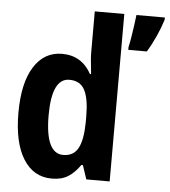

<svg xmlns="http://www.w3.org/2000/svg" viewBox="-54 -860 767 868"><g transform="rotate(5 329.5 -426.0)"><path d="M213 -41Q130 -41 83.5 -115Q37 -189 37 -324Q37 -460 83.5 -533.5Q130 -607 211 -607Q300 -607 344 -527H349Q347 -553 344 -577Q341 -601 341 -625V-811H475V-51H369L348 -114H341Q317 -79 287.5 -60Q258 -41 213 -41ZM255 -152Q302 -152 322.5 -190Q343 -228 344 -307V-334Q344 -415 323.5 -454Q303 -493 254 -493Q174 -493 174 -325Q174 -152 255 -152ZM659 -801Q648 -765 630 -725Q612 -685 591 -651H507V-664Q511 -680 515.5 -707.5Q520 -735 524 -763.5Q528 -792 530 -811H659Z"/></g></svg>

Font: Noto Sans Tamil UI Condensed
Style: Bold
Weight: 700
Width: 3
Designer: Jelle Bosma - Monotype Design Team
Foundry: Monotype Imaging Inc.
Version: Version 2.004; ttfautohint (v1.8.4.7-5d5b)